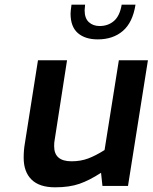

<svg xmlns="http://www.w3.org/2000/svg" viewBox="-20 -793 651 819"><path d="M81 -120Q81 -153 86 -181L142 -536H266L213 -195Q211 -187 211 -169Q211 -105 285 -105Q324 -105 356 -117Q388 -129 426 -153L487 -536H611L526 0H417L411 -56Q362 -24 319 -9Q276 6 215 6Q148 6 114.5 -27Q81 -60 81 -120ZM281 -735Q281 -745 285 -773H343Q341 -755 341 -749Q341 -715 359 -698.5Q377 -682 405 -682Q441 -682 466 -703.5Q491 -725 499 -773H558Q546 -697 504 -661Q462 -625 397 -625Q343 -625 312 -652Q281 -679 281 -735Z"/></svg>

Font: Exo SemiBold
Style: Italic
Weight: 600
Italic angle: -9°
Designer: Natanael Gama
Foundry: Natanael Gama
Version: Version 1.500; ttfautohint (v1.6)